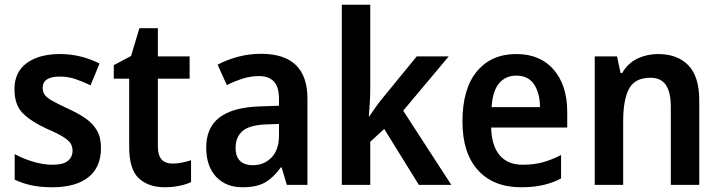

<svg xmlns="http://www.w3.org/2000/svg" viewBox="-20 -873 3041 810"><path d="M406 -249Q406 -167 352.5 -125Q299 -83 201 -83Q151 -83 113.5 -91Q76 -99 42 -115V-223Q76 -204 119 -191Q162 -178 202 -178Q246 -178 266 -194Q286 -210 286 -238Q286 -253 279 -266Q272 -279 249 -294Q226 -309 179 -329Q110 -361 75.5 -396Q41 -431 41 -497Q41 -569 93 -607Q145 -645 233 -645Q320 -645 400 -605L362 -513Q329 -529 298 -539.5Q267 -550 232 -550Q160 -550 160 -502Q160 -486 168.5 -473.5Q177 -461 200 -448Q223 -435 266 -415Q308 -396 339.5 -374.5Q371 -353 388.5 -323.5Q406 -294 406 -249Z M708 -183Q728 -183 747.5 -187Q767 -191 786 -197V-105Q766 -95 736.5 -89Q707 -83 675 -83Q607 -83 566 -120.5Q525 -158 525 -253V-541H460V-598L533 -637L568 -754H646V-635H780V-541H646V-254Q646 -183 708 -183Z M1081 -646Q1277 -646 1277 -457V-93H1190L1168 -167H1165Q1134 -124 1098.5 -103.5Q1063 -83 1003 -83Q933 -83 891.5 -127.5Q850 -172 850 -251Q850 -335 906 -377.5Q962 -420 1073 -424L1157 -427V-456Q1157 -506 1135.5 -529Q1114 -552 1073 -552Q1038 -552 1004.5 -541.5Q971 -531 937 -514L898 -600Q937 -621 984 -633.5Q1031 -646 1081 -646ZM1100 -348Q1031 -345 1002.5 -319.5Q974 -294 974 -250Q974 -211 993.5 -193.5Q1013 -176 1046 -176Q1094 -176 1125.5 -208.5Q1157 -241 1157 -302V-350Z M1542 -496Q1542 -467 1540 -438.5Q1538 -410 1536 -382H1538Q1551 -401 1565 -421Q1579 -441 1594 -459L1738 -635H1873L1681 -406L1884 -93H1747L1601 -329L1542 -275V-93H1422V-853H1542Z M2158 -645Q2259 -645 2316 -579Q2373 -513 2373 -401V-335H2052Q2054 -258 2088 -218Q2122 -178 2185 -178Q2231 -178 2268.5 -188Q2306 -198 2347 -219V-120Q2310 -101 2270 -92Q2230 -83 2178 -83Q2062 -83 1996.5 -155Q1931 -227 1931 -360Q1931 -499 1992 -572Q2053 -645 2158 -645ZM2158 -554Q2113 -554 2085.5 -521.5Q2058 -489 2054 -421H2258Q2258 -479 2233.5 -516.5Q2209 -554 2158 -554Z M2756 -645Q2838 -645 2884 -597.5Q2930 -550 2930 -450V-93H2810V-423Q2810 -483 2789.5 -514Q2769 -545 2724 -545Q2659 -545 2634 -499Q2609 -453 2609 -360V-93H2489V-635H2583L2598 -565H2605Q2629 -607 2669.5 -626Q2710 -645 2756 -645Z"/></svg>

Font: Noto Sans Telugu UI SemiCondensed SemiBold
Style: Regular
Weight: 600
Width: 4
Designer: Jelle Bosma - Monotype Design Team
Foundry: Monotype Imaging Inc.
Version: Version 2.005; ttfautohint (v1.8.4.7-5d5b)